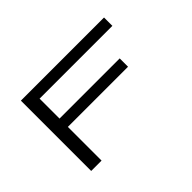

<svg xmlns="http://www.w3.org/2000/svg" viewBox="-102 -914 1205 1205"><g transform="rotate(-45 500.0 -312.0)"><path d="M146 0V-624H884V-550H238V-373H772V-299H238V0Z"/></g></svg>

Font: Inconsolata UltraExpanded Thin
Style: Regular
Weight: 100
Width: 9
Monospace: yes
Designer: Raph Levien, Cyreal, Brenton Simpson
Foundry: Raph Levien, Cyreal, Google
Version: Version 3.100; ttfautohint (v1.8.4.7-5d5b)